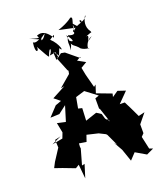

<svg xmlns="http://www.w3.org/2000/svg" viewBox="-215 -1298 1348 1558"><g transform="rotate(-20 459.0 -519.5)"><path d="M577 -1103C577 -1079 590 -1075 561 -1040C578 -1021 559 -1004 513 -1024C476 -956 510 -950 486 -903C519 -943 513 -947 499 -1029C559 -955 528 -952 495 -993C522 -911 525 -948 576 -885C551 -915 575 -868 640 -868C618 -847 629 -931 690 -951C604 -883 701 -981 645 -963C716 -994 698 -973 696 -992C659 -1041 677 -1095 697 -1127C716 -1120 620 -1054 644 -1108C685 -1077 601 -1087 572 -1041C568 -1094 611 -1154 580 -1151C590 -1165 558 -1124 454 -1090L621 -1054ZM340 -1103C304 -1037 284 -1070 294 -1056C321 -1116 262 -1040 225 -1067C209 -962 252 -982 243 -1022C284 -951 299 -917 309 -914C340 -1006 356 -961 318 -920C389 -929 364 -944 377 -889C347 -850 359 -868 353 -933C404 -895 373 -862 410 -950C440 -899 428 -981 364 -1039C403 -1062 413 -1083 399 -1044C340 -1138 293 -1112 276 -1108C271 -1096 322 -1067 208 -1104L291 -1069ZM545 -825V-815L441 -901L409 -907L365 -874L411 -760L418 -752L413 -726L312 -640L343 -646L226 -584L277 -543L225 -524L150 -444L228 -447L296 -499L256 -369L184 -385L201 -299L183 -252L91 -235L175 -274L124 -262L127 -195L62 -95L38 -49L102 -27L204 12L235 -7L247 115L282 3L258 8L296 -126L294 -140L296 -169L358 -159L377 -214L474 -191L528 -164L563 -127L614 -86L585 -143L586 -280L534 -211L528 -173L584 -53L565 -76L608 0L645 107L696 53L785 105L847 76L817 65L793 -44L816 -68V-144L882 -225L828 -212L789 -294L759 -354L716 -355L801 -441L735 -463L684 -428L691 -456L564 -504L586 -572L568 -558L538 -672L525 -738L577 -769L485 -820L500 -799ZM551 -330 512 -355 414 -322 419 -429 386 -437 403 -530 495 -558 474 -559 580 -479 546 -467V-374L550 -378L593 -251L564 -286Z"/></g></svg>

Font: Hussar Lance
Style: Regular
Weight: 700
Foundry: Cannot Into Space Fonts, PlusOne Fonts
Version: Version 2.27